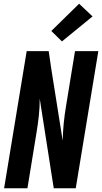

<svg xmlns="http://www.w3.org/2000/svg" viewBox="-20 -1009 547 1029"><path d="M2 0 123 -735H241L255 -639L316 -255Q317 -301 321.5 -347.5Q326 -394 334 -441L382 -735H507L386 0H268L193 -480Q193 -434 188 -387.5Q183 -341 175 -294L127 0ZM312 -787 255 -843 404 -989 476 -921Z"/></svg>

Font: Iosevka Extrabold Oblique
Style: Regular
Weight: 800
Italic angle: -9°
Monospace: yes
Designer: Belleve Invis
Foundry: Belleve Invis
Version: Version 32.5.0; ttfautohint (v1.8.4)